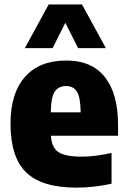

<svg xmlns="http://www.w3.org/2000/svg" viewBox="-20 -828 569 858"><path d="M322.5 10.5Q167.5 10.5 97.2 -57.2Q27 -125 27 -276Q27 -410.5 91.2 -484Q155.5 -557.5 276.5 -557.5Q390.5 -557.5 449 -483.2Q507.5 -409 507.5 -270V-221.5H207.5Q211 -169 240.8 -148.5Q270.5 -128 347 -128Q378 -128 411.5 -132.5Q445 -137 478.5 -144.5V-7Q397.5 10.5 322.5 10.5ZM275 -443.5Q242 -443.5 225 -419.2Q208 -395 207 -326H340.5Q339.5 -394.5 323.5 -419Q307.5 -443.5 275 -443.5ZM91 -613 197.5 -808H346.5L453 -613H329L272 -726L215 -613Z"/></svg>

Font: Encode Sans SemiCondensed SemiCondensed ExtraBold
Style: Regular
Weight: 800
Width: 4
Designer: Multiple Designers
Foundry: Impallari Type
Version: Version 3.000; ttfautohint (v1.8.3) -l 8 -r 50 -G 200 -x 14 